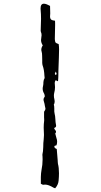

<svg xmlns="http://www.w3.org/2000/svg" viewBox="-20 -799 535 1019"><path d="M275.9 -419.4 274.4 -415.5 272.9 -412.6 271 -407.2Q271 -406.2 272 -404.3Q272.9 -402.8 273.9 -402.3Q274.9 -401.9 275.9 -401.9Q280.3 -401.9 280.3 -409.2Q280.3 -409.7 275.9 -419.4ZM286.1 51.3 286.6 61Q286.6 67.4 287.6 70.8Q293 90.3 293 120.6Q293 138.7 291 160.2Q289.1 181.6 272.9 200.2L268.1 198.7L263.7 196.8Q237.3 180.7 219.2 180.7Q214.8 180.7 210.4 181.6H209.5Q207.5 181.6 204.1 180.2L200.7 178.2L196.8 176.3V140.1Q197.3 119.6 200.2 104Q206.1 75.7 206.1 46.4Q206.1 38.6 205.6 30.8L205.1 25.4V20.5Q209 5.9 209.5 -19L210 -39.1L211.9 -59.1Q213.4 -71.3 213.4 -82.5Q213.4 -88.9 212.9 -95.2Q211.9 -108.9 211.9 -121.6Q211.9 -140.6 214.4 -158.7V-167L213.9 -175.3V-203.1Q213.9 -205.6 214.8 -208L218.3 -212.9Q221.2 -217.8 221.2 -222.2Q221.2 -223.6 220.7 -225.6L218.3 -236.3L216.3 -248L213.9 -256.8L211.4 -266.1Q210.9 -268.1 210.9 -270Q210.9 -278.3 216.8 -285.2Q217.8 -286.1 217.8 -288.1Q217.8 -290 216.8 -293.5Q215.8 -299.8 213.4 -303.7Q206.5 -315.4 206.5 -328.6Q206.5 -335.4 208.5 -342.3L210 -352.5L210.4 -363.3Q211.4 -376.5 216.3 -383.3Q216.8 -384.8 216.8 -388.7L215.8 -395.5Q214.4 -429.7 206.5 -450.7Q204.6 -456.1 204.1 -465.3V-480.5L203.6 -503.4Q203.6 -516.6 200.7 -525.9Q199.2 -530.3 199.2 -535.2Q199.2 -546.4 207 -558.1Q197.8 -572.3 197.8 -586.4Q197.8 -590.3 198.7 -594.7Q200.7 -606 200.7 -612.3Q200.7 -622.6 196.8 -630.4Q195.8 -632.8 195.8 -638.2L196.3 -642.6V-647Q197.8 -675.8 197.8 -699.2Q197.8 -725.6 195.8 -745.1Q195.3 -750 195.3 -753.9Q195.3 -779.3 212.9 -779.3Q219.2 -779.3 227.1 -776.4L235.8 -772.5L245.6 -767.6L246.6 -728L246.1 -719.7L245.6 -710.9Q245.6 -693.4 261.2 -690.9L272 -689L272.5 -676.3V-664.6L271 -594.2V-590.8Q272 -577.1 274.9 -573.2Q277.8 -569.8 291.5 -564.9L293 -550.8L293.5 -536.1L292.5 -494.1L291 -452.1L290 -423.8L289.6 -395.5L289.1 -382.3L288.1 -370.1Q286.1 -368.2 284.2 -368.2Q282.7 -368.2 281.7 -369.1L279.8 -371.6L276.9 -374Q270.5 -368.7 270.5 -356.9Q270.5 -354.5 271 -351.1Q272 -343.8 272 -336.4Q272 -321.3 267.6 -305.2Q266.1 -299.3 266.1 -292Q266.1 -287.6 266.6 -282.2L268.6 -272.5L270 -262.7V-259.3Q270 -250.5 265.6 -243.7Q268.1 -236.8 268.1 -223.6V-207Q268.6 -200.2 270 -194.8Q272.9 -185.1 273.9 -165.5L274.9 -150.4Q275.9 -142.1 277.3 -135.7Q277.8 -133.3 277.8 -131.3Q277.8 -127.9 275.9 -125Q272.9 -121.6 267.1 -119.6Q267.6 -116.7 270 -112.8L272.5 -109.4L274.9 -106.4Q277.3 -103 277.3 -99.6Q277.3 -94.7 272.9 -89.8L270.5 -88.9L269 -87.9L273.4 -89.8L279.3 -67.4Q283.2 -57.1 283.2 -46.9Q283.2 -37.6 279.8 -27.8L272.9 -25.9L270 -24.9Q268.6 -23.9 268.6 -23.4L269 -18.6Q269.5 -15.6 270.5 -14.6Q272 -13.2 274.9 -11.2L277.8 -9.8L281.2 -8.3Z"/></svg>

Font: Kurland
Style: Regular
Weight: 400
Designer: GGBot
Version: 0.22